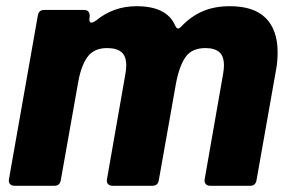

<svg xmlns="http://www.w3.org/2000/svg" viewBox="-20 -599 945 619"><path d="M176 -18Q173 0 155 0H27Q17 0 12 -6Q7 -12 9 -22L102 -549Q105 -567 123 -567H251Q261 -567 265.5 -561Q270 -555 269 -545V-544L268 -537Q268 -526 275 -526Q280 -526 290 -533Q346 -579 420 -579Q517 -579 544 -518Q549 -507 554 -507Q558 -507 564 -513Q595 -546 633 -562.5Q671 -579 721 -579Q799 -579 837 -540.5Q875 -502 875 -431Q875 -399 870 -374L807 -18Q804 0 786 0H658Q648 0 643 -6Q638 -12 640 -22L699 -359Q702 -376 702 -388Q702 -418 687 -431Q672 -444 642 -444Q599 -444 578.5 -415.5Q558 -387 547 -328L492 -18Q489 0 471 0H343Q333 0 328 -6Q323 -12 325 -22L384 -359Q387 -376 387 -388Q387 -418 371.5 -431Q356 -444 325 -444Q282 -444 261 -414Q240 -384 231 -328Z"/></svg>

Font: Open Sauce Two Black Italic
Style: Regular
Weight: 900
Italic angle: -10°
Designer: Alfredo Marco Pradil
Foundry: Creative Sauce Fz LLC
Version: Version 1.477